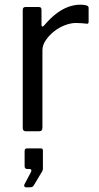

<svg xmlns="http://www.w3.org/2000/svg" viewBox="-20 -560 423 819"><path d="M91 0Q84 0 80.5 -3.5Q77 -7 77 -13V-517Q77 -530 88 -530H146Q157 -530 157 -519V-454Q157 -448 160 -447Q163 -446 168 -451Q194 -482 219.5 -501.5Q245 -521 271 -530.5Q297 -540 323 -540Q358 -540 358 -527V-467Q358 -457 349 -459Q340 -460 328.5 -461Q317 -462 304 -462Q282 -462 257 -452.5Q232 -443 210.5 -426Q189 -409 175 -388Q161 -367 161 -346V-15Q161 0 146 0H91ZM90 239Q86 239 84 235Q82 231 84 227L111 176Q115 169 113.5 165Q112 161 106 161H97Q85 161 85 149V84Q85 73 95 73H154Q163 73 163 82V161Q163 163 162 165.5Q161 168 161 169L124 231Q121 236 117 237.5Q113 239 105 239Z"/></svg>

Font: Libre Franklin Thin
Style: Regular
Weight: 400
Version: Version 3.000